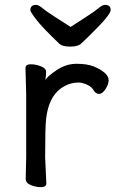

<svg xmlns="http://www.w3.org/2000/svg" viewBox="-20 -755 476 791"><path d="M271 -644Q302.7 -665 336.4 -686.5Q370.1 -708 386 -721.4Q401.9 -734.9 412.1 -734.9Q436 -734.9 436 -713.9Q436 -692.9 348.1 -607.9Q328.1 -588.9 314.9 -575.9Q301.8 -563 270.3 -563Q238.8 -563 226.1 -573.2Q155.8 -640.1 130.4 -673.1Q105 -706.1 105 -712.9Q105 -734.9 128.9 -734.9Q139.2 -734.9 155 -721.4Q170.9 -708 204.8 -686.5Q238.8 -665 271 -644ZM85.9 -18.1 87.9 -106V-367.2L85 -474.1Q85 -490.2 106.4 -490.2Q127.9 -490.2 148.9 -481.7Q169.9 -473.1 169.9 -459.5Q169.9 -445.8 168 -434.1L167 -425.8Q176.8 -441.9 214.8 -467Q252.9 -492.2 295.4 -492.2Q337.9 -492.2 365 -481.7Q392.1 -471.2 409.9 -456.1Q427.7 -440.9 427.7 -424.6Q427.7 -408.2 414.8 -388.2Q401.9 -368.2 388.4 -368.2Q375 -368.2 367.2 -380.9Q357.9 -397.9 337.9 -406.5Q317.9 -415 304.2 -415Q264.2 -415 230 -390.1Q180.2 -354 169.9 -265.1Q166 -230 166 -106L170.9 0Q170.9 16.1 149.4 16.1Q127.9 16.1 106.9 7.6Q85.9 -1 85.9 -18.1Z"/></svg>

Font: LXGW WenKai GB Screen
Style: Regular
Weight: 400
Designer: LXGW / Fontworks Inc.
Foundry: LXGW / Fontworks Inc.
Version: Version 1.321;February 19, 2024;FontCreator 14.0.0.2901 64-b